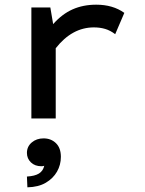

<svg xmlns="http://www.w3.org/2000/svg" viewBox="-20 -506 620 820"><path d="M114 0V-474H195L207 -403Q245 -446 290 -466Q335 -486 391 -486Q462 -486 511 -451L472 -360Q451 -376 429 -382.5Q407 -389 381 -389Q288 -389 218 -300V0ZM97 294 95 248Q129 246 146.5 235Q164 224 169 202Q164 204 157 204Q129 204 112 187.5Q95 171 95 147Q95 120 115.5 102.5Q136 85 166 85Q198 85 219 105.5Q240 126 240 164Q240 198 223.5 227Q207 256 175.5 274.5Q144 293 97 294Z"/></svg>

Font: Sometype Mono SemiBold
Style: Regular
Weight: 600
Designer: Ryoichi Tsunekawa
Foundry: Dharma Type
Version: Version 1.001